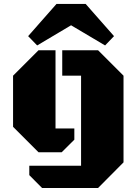

<svg xmlns="http://www.w3.org/2000/svg" viewBox="-20 -774 694 976"><path d="M193.8 181.6 128.9 116.2V68.4H392.1V-389.2H296.4V-518.6H478.5L607.9 -389.2V51.3L478.5 181.6ZM175.8 0 46.4 -129.4V-389.2L175.8 -518.6H262.2V-121.1H357.9V-64L293.5 0ZM168.9 -543 123 -590.3 267.1 -753.9H415.5L559.6 -590.3L514.2 -543L341.3 -645.5Z"/></svg>

Font: Black Ops One
Style: Regular
Weight: 400
Designer: James Grieshaber, Eben Sorkin
Foundry: Sorkin Type Co.
Version: Version 1.004; ttfautohint (v1.8.4.7-5d5b)